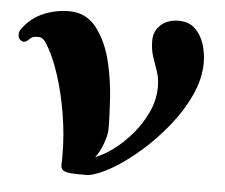

<svg xmlns="http://www.w3.org/2000/svg" viewBox="-49 -543 704 602"><g transform="rotate(5 303.5 -241.5)"><path d="M220.7 11.7Q187.5 11.7 175.3 6.8Q163.1 2 163.1 -10.7Q163.1 -13.7 163.3 -18.3Q163.6 -22.9 163.6 -29.5Q163.6 -36.1 163.6 -44.4Q163.6 -105.5 153.1 -170.4Q142.6 -235.4 124 -293.2Q105.5 -351.1 80.6 -390.1Q76.2 -397 70.3 -401.6Q64.5 -406.2 56.2 -406.2Q48.3 -406.2 41.7 -405Q35.2 -403.8 25.4 -394Q18.6 -387.2 11.2 -387.2Q6.3 -387.2 0 -392.3Q-6.3 -397.5 -6.3 -409.7Q-6.3 -416 -3.4 -421.9Q22.9 -460.4 62.7 -477.8Q102.5 -495.1 147 -495.1Q205.6 -495.1 240.7 -440.9Q267.1 -400.9 279.8 -347.4Q292.5 -293.9 296.4 -238.3Q300.3 -182.6 300.3 -135.7Q300.3 -120.6 290.3 -92Q280.3 -63.5 266.1 -46.4Q291.5 -55.7 321.8 -77.9Q352.1 -100.1 379.6 -132.3Q407.2 -164.6 425 -203.1Q442.9 -241.7 442.9 -283.2Q442.9 -310.1 435.3 -331.5Q427.7 -353 420.2 -375.5Q412.6 -397.9 412.6 -426.8Q412.6 -455.6 433.6 -475.3Q454.6 -495.1 490.7 -495.1Q522.5 -495.1 542 -476.3Q561.5 -457.5 570.6 -429.2Q579.6 -400.9 579.6 -371.6Q579.6 -319.8 555.4 -267.6Q531.2 -215.3 492.4 -167.5Q453.6 -119.6 409.2 -81.1Q364.7 -42.5 322.8 -18.1Q280.8 6.3 251.5 11.2Q249.5 11.7 245.6 11.7Q241.7 11.7 220.7 11.7Z"/></g></svg>

Font: Gelasio
Style: Bold Italic
Weight: 700
Italic angle: -8.5°
Designer: Eben Sorkin
Foundry: Eben Sorkin
Version: Version 1.008